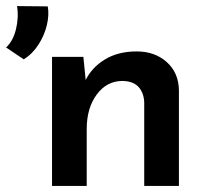

<svg xmlns="http://www.w3.org/2000/svg" viewBox="-75 -611 685 631"><path d="M3 -416 -55 -455Q-32 -476 -22.5 -515Q-13 -554 -19 -591L82 -590Q87 -562 79 -528.5Q71 -495 51.5 -464.5Q32 -434 3 -416ZM199 -424 208 -334 205 -345Q226 -389 269.5 -415.5Q313 -442 374 -442Q434 -442 473 -407Q512 -372 513 -315V0H399V-274Q398 -305 381 -324.5Q364 -344 328 -345Q276 -345 243 -300.5Q210 -256 210 -187V0H96V-424Z"/></svg>

Font: Reem Kufi Fun Medium
Style: Regular
Weight: 500
Designer: Khaled Hosny
Version: Version 1.005